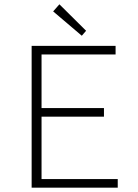

<svg xmlns="http://www.w3.org/2000/svg" viewBox="-20 -872 640 892"><path d="M127 0V-659H517V-619H173V-370H463V-330H173V-40H527V0ZM360 -706 227 -819 256 -852 380 -729Z"/></svg>

Font: Source Code Pro Light
Style: Regular
Weight: 300
Monospace: yes
Designer: Paul D. Hunt, Teo Tuominen
Foundry: Adobe Systems Incorporated
Version: Version 2.030;PS 1.000;hotconv 16.6.51;makeotf.lib2.5.65220